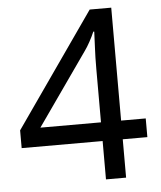

<svg xmlns="http://www.w3.org/2000/svg" viewBox="-52 -763 676 808"><g transform="rotate(-5 286.0 -359.0)"><path d="M552 -162H448V0H363V-162H21V-237L357 -718H448V-241H552ZM363 -466Q363 -518 365 -554.5Q367 -591 368 -624H364Q356 -605 344 -583Q332 -561 321 -546L107 -241H363Z"/></g></svg>

Font: Noto Sans Sharada
Style: Regular
Weight: 400
Designer: Monotype Design Team
Foundry: Monotype Imaging Inc.
Version: Version 2.006; ttfautohint (v1.8.4.7-5d5b)